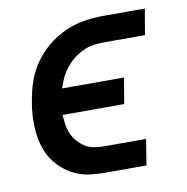

<svg xmlns="http://www.w3.org/2000/svg" viewBox="-65 -583 629 645"><g transform="rotate(-10 250.0 -260.0)"><path d="M384 0H242Q215 0 189.5 -3.5Q164 -7 141.5 -17.5Q119 -28 100.5 -44Q82 -60 68.5 -80Q55 -100 47.5 -124Q40 -148 37.5 -173.5Q35 -199 36 -225Q37 -251 42 -277Q47 -310 58 -343Q69 -376 89 -405Q109 -434 136.5 -457Q164 -480 196 -494.5Q228 -509 261.5 -514.5Q295 -520 328 -520H470L455 -432H313Q295 -432 277 -429Q259 -426 242 -418Q225 -410 210 -398Q195 -386 183 -370.5Q171 -355 163 -338Q155 -321 150 -304H361L346 -216H136Q137 -199 139.5 -182Q142 -165 148.5 -150.5Q155 -136 166 -123.5Q177 -111 190.5 -102.5Q204 -94 221 -91Q238 -88 256 -88H398Z"/></g></svg>

Font: Iosevka Term Curly Semibold
Style: Italic
Weight: 600
Italic angle: -9°
Designer: Belleve Invis
Foundry: Belleve Invis
Version: Version 32.3.0